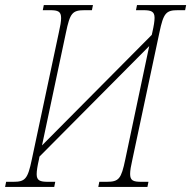

<svg xmlns="http://www.w3.org/2000/svg" viewBox="-40 -734 751 754"><path d="M-20 0H173L177 -20H149C117 -20 104 -25 104 -50C104 -63 107 -82 113 -108L115 -119L546 -553L452 -108C436 -31 427 -20 378 -20H350L346 0H539L543 -20H515C483 -20 471 -25 471 -51C471 -64 474 -82 480 -108L586 -606C602 -683 612 -694 659 -694H687L691 -714H498L494 -694H522C554 -694 567 -689 567 -664C567 -651 564 -632 558 -606L556 -597L125 -163L219 -606C235 -683 244 -694 293 -694H321L325 -714H132L128 -694H156C188 -694 200 -689 200 -663C200 -650 197 -632 191 -606L85 -108C69 -31 59 -20 12 -20H-16Z"/></svg>

Font: Noto Serif Condensed Thin
Style: Italic
Weight: 100
Width: 3
Italic angle: -12°
Designer: Monotype Design Team
Foundry: Monotype Imaging Inc.
Version: Version 2.013